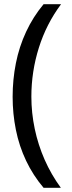

<svg xmlns="http://www.w3.org/2000/svg" viewBox="-20 -734 340 912"><path d="M40 -274Q40 -356 55.5 -434Q71 -512 104 -583Q137 -654 187 -714H270Q200 -620 164.5 -507Q129 -394 129 -275Q129 -198 145 -122Q161 -46 192 24.5Q223 95 269 158H187Q137 99 104 29.5Q71 -40 55.5 -117Q40 -194 40 -274Z"/></svg>

Font: Noto Sans Thai
Style: Regular
Weight: 400
Designer: Monotype Design Team
Foundry: Monotype Imaging Inc.
Version: Version 2.001